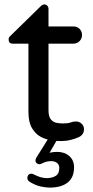

<svg xmlns="http://www.w3.org/2000/svg" viewBox="-20 -630 422 871"><path d="M255 10Q237 10 212.5 6.5Q188 3 164.5 -9.5Q141 -22 125 -49Q109 -76 109 -122V-432H38Q19 -432 19 -451Q19 -461 28 -468L164 -601Q166 -603 170.5 -606.5Q175 -610 181 -610Q189 -610 194.5 -604Q200 -598 200 -590V-510H313Q330 -510 341 -499Q352 -488 352 -471Q352 -455 341 -443.5Q330 -432 313 -432H200V-130Q200 -101 211 -88Q222 -75 237.5 -72.5Q253 -70 265 -70Q289 -70 300.5 -74.5Q312 -79 325 -79Q339 -79 350 -69Q361 -59 361 -43Q361 -20 338 -8Q320 0 299.5 5Q279 10 255 10ZM205 221Q189 221 165 216Q141 211 115 195Q111 193 107.5 188Q104 183 104 178Q104 170 108.5 164Q113 158 123 158Q126 158 129 159Q132 160 133 161Q150 170 164.5 174Q179 178 192 178Q216 178 232.5 168Q249 158 249 132Q249 117 238.5 109Q228 101 213 101Q203 101 193 103Q183 105 169 112Q168 113 165 114Q162 115 159 115Q152 115 146.5 110.5Q141 106 141 99Q141 94 142.5 90.5Q144 87 145 85L209 -17H251L205 63Q221 59 239 59Q273 59 294.5 78Q316 97 316 129Q316 175 287 198Q258 221 205 221Z"/></svg>

Font: Varela Round
Style: Regular
Weight: 400
Designer: Joe Prince, Avraham Cornfeld
Foundry: Joe Prince, Avraham Cornfeld
Version: Version 3.010; ttfautohint (v1.8.4.7-5d5b)